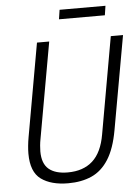

<svg xmlns="http://www.w3.org/2000/svg" viewBox="-58 -881 683 938"><g transform="rotate(-5 284.0 -412.0)"><path d="M239 12Q155 12 106 -23.5Q57 -59 57 -149Q57 -166 59 -187Q61 -208 65 -230L146 -686H206L122 -215Q119 -200 117.5 -183.5Q116 -167 116 -155Q116 -95 148 -68Q180 -41 241 -41Q317 -41 363 -82.5Q409 -124 424 -212L508 -686H568L486 -227Q470 -137 436.5 -84.5Q403 -32 353.5 -10Q304 12 239 12ZM263 -790 270 -836H495L488 -790Z"/></g></svg>

Font: Archivo Condensed ExtraLight
Style: Italic
Weight: 250
Width: 3
Italic angle: -10°
Designer: Hector Gatti
Foundry: Omnibus-Type
Version: Version 2.001